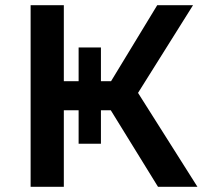

<svg xmlns="http://www.w3.org/2000/svg" viewBox="-20 -720 796 740"><path d="M589 0 407 -295H369V-166H283V-295H226V0H98V-700H226V-407H283V-537H369V-407H408L586 -700H724L512 -362L741 0Z"/></svg>

Font: Montserrat SemiBold
Style: Regular
Weight: 600
Designer: Julieta Ulanovsky
Foundry: Julieta Ulanovsky
Version: Version 9.000; ttfautohint (v1.8.4.7-5d5b)